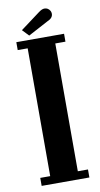

<svg xmlns="http://www.w3.org/2000/svg" viewBox="-94 -878 481 921"><g transform="rotate(-10 147.0 -418.0)"><path d="M31.5 0V-39H80V-661.5H31.5V-700H264V-661.5H214.5V-39H264V0ZM98 -720.5 68 -752 164 -823.5Q180 -835.5 192 -835.5Q210 -835.5 219.5 -819Q223 -812.5 223 -805Q223 -784 196.5 -773Z"/></g></svg>

Font: Imbue 10pt ExtraBold
Style: Regular
Weight: 800
Designer: Tyler Finck
Foundry: Etcetera Type Company
Version: Version 1.102; ttfautohint (v1.8.3)